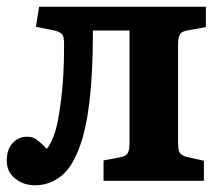

<svg xmlns="http://www.w3.org/2000/svg" viewBox="-20 -533 651 566"><path d="M83 13.2Q49.3 13.2 24.7 -6.6Q0 -26.4 0 -59.1Q0 -92.8 17.3 -111.3Q34.7 -129.9 59.1 -129.9Q67.4 -129.9 73.7 -128.4Q80.1 -127 85.9 -122.8Q91.8 -118.7 95.5 -115.7Q99.1 -112.8 106.4 -105.5Q113.8 -98.1 118.2 -94.2Q129.9 -107.4 142.1 -143.1Q150.9 -168.5 159.9 -237.1Q168.9 -305.7 168.9 -397.9Q168.9 -407.2 168.7 -411.6Q168.5 -416 167.2 -422.4Q166 -428.7 163.1 -431.9Q160.2 -435.1 154.8 -438Q149.4 -440.9 141.1 -442.9L85.9 -454.1L95.2 -513.2H586.9V-453.1L535.2 -443.8Q516.1 -440.9 510.5 -431.9Q504.9 -422.9 504.9 -398.9V-111.8Q504.9 -88.9 510.7 -81.3Q516.6 -73.7 533.2 -69.8L581.1 -59.1V0H285.2V-60.1L332 -68.8Q351.1 -72.3 356.4 -81.1Q361.8 -89.8 361.8 -113.8V-442.9H253.9Q253.9 -278.8 235.8 -180.2Q230.5 -151.9 224.1 -128.7Q217.8 -105.5 205.6 -77.6Q193.4 -49.8 177.7 -31Q162.1 -12.2 137.7 0.5Q113.3 13.2 83 13.2Z"/></svg>

Font: Literata Book
Style: Bold
Weight: 700
Designer: Latin by Veronika Burian and Jose Scaglione. Greek by Irene Vlachou. Cyrillic by Vera Evstafieva
Foundry: TypeTogether
Version: Version 2.003;PS 002.003;hotconv 1.0.88;makeotf.lib2.5.64775